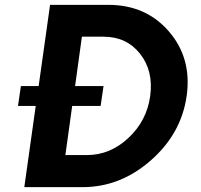

<svg xmlns="http://www.w3.org/2000/svg" viewBox="-20 -770 825 790"><path d="M426 -750Q581 -750 675.5 -640Q770 -530 748 -375Q726 -220 600.5 -110Q475 0 320 0H80L127 -334H54L66 -416H139L186 -750ZM338 -132Q433 -132 508.5 -202.5Q584 -273 598 -375Q612 -478 556.5 -548.5Q501 -619 406 -619H317L289 -416H406L394 -334H277L249 -132Z"/></svg>

Font: Oakes Grotesk Bold
Style: Italic
Weight: 700
Italic angle: -8°
Designer: Samuel Oakes
Foundry: Samuel Oakes
Version: Version 1.000;PS 001.000;hotconv 1.0.88;makeotf.lib2.5.64775